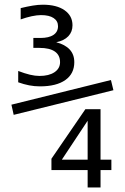

<svg xmlns="http://www.w3.org/2000/svg" viewBox="-20 -700 540 829"><path d="M348.6 -228.5H414.1V-10.7H460.9V34.2H414.1V109.4H358.4V34.2H202.1V-14.6ZM358.4 -178.7 247.1 -10.7H358.4ZM222.7 -517.6Q260.7 -507.8 280.8 -486.3Q300.8 -464.8 300.8 -431.6Q300.8 -381.8 262.2 -354.5Q223.6 -327.1 152.3 -327.1Q128.9 -327.1 106 -331.5Q83 -335.9 58.6 -344.7V-393.6Q86.9 -382.8 109.4 -377.4Q131.8 -372.1 150.4 -372.1Q191.4 -372.1 215.3 -388.2Q239.3 -404.3 239.3 -431.6Q239.3 -461.9 216.8 -477.5Q194.3 -493.2 150.4 -493.2H124V-536.1H154.3Q191.4 -536.1 210.9 -549.3Q230.5 -562.5 230.5 -586.9Q230.5 -609.4 211.4 -622.1Q192.4 -634.8 157.2 -634.8Q139.6 -634.8 116.7 -629.9Q93.8 -625 69.3 -616.2V-665Q97.7 -671.9 121.1 -675.8Q144.5 -679.7 165 -679.7Q224.6 -679.7 258.8 -655.8Q293 -631.8 293 -590.8Q293 -562.5 274.9 -543.5Q256.8 -524.4 222.7 -517.6ZM39.1 -204.1 29.3 -248 459 -354.5 469.7 -310.5Z"/></svg>

Font: BabelStone Irk Bitig Colour
Style: Regular
Weight: 400
Designer: Andrew West
Foundry: BabelStone
Version: Version 1.03 June 7, 2023